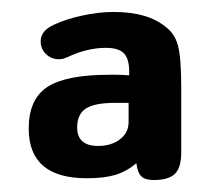

<svg xmlns="http://www.w3.org/2000/svg" viewBox="-20 -623 368 321"><path d="M196 -497Q183 -498 176 -498Q169 -498 163 -498Q90 -498 59 -477.5Q28 -457 28 -408Q28 -325 125 -325Q154 -325 172.5 -330.5Q191 -336 208 -350Q210 -334 216.5 -328Q223 -322 237 -322Q262 -322 272.5 -332.5Q283 -343 283 -368V-477Q283 -527 277.5 -547Q272 -567 257 -578Q227 -603 170 -603Q145 -603 117.5 -597Q90 -591 71 -582Q48 -572 48 -554Q48 -541 57 -532.5Q66 -524 78 -524Q82 -524 84.5 -524.5Q87 -525 94 -528Q126 -543 157 -543Q178 -543 187 -534Q196 -525 196 -503ZM195 -451V-419Q195 -401 180.5 -390Q166 -379 144 -379Q109 -379 109 -410Q109 -432 123.5 -441.5Q138 -451 172 -451Q180 -451 183.5 -451Q187 -451 195 -451Z"/></svg>

Font: Beiruti
Style: Bold
Weight: 700
Designer: Arlette Boutros
Foundry: Boutros
Version: Version 1.41